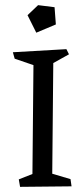

<svg xmlns="http://www.w3.org/2000/svg" viewBox="-20 -711 318 746"><path d="M258 13 58 15 53 -14 106 -35 110 -458 37 -483 30 -508 238 -520 248 -500 187 -466 183 -36 254 -15ZM121 -584 87 -652 128 -691 192 -683 197 -616Z"/></svg>

Font: Underdog
Style: Regular
Weight: 400
Designer: Sergey Steblina
Foundry: Sergey Steblina, Jovanny Lemonad
Version: Version 1.001; ttfautohint (v0.9)